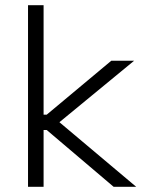

<svg xmlns="http://www.w3.org/2000/svg" viewBox="-20 -720 567 740"><path d="M88 0H148V-219H160L418 0H505L209 -249L497 -486H409L160 -278H148V-700H88Z"/></svg>

Font: Meta Space Icons Icons
Style: Regular
Weight: 400
Designer: Meta Pool / Florian Karsten
Foundry: Meta Pool / Florian Karsten
Version: Version 2.000;Glyphs 3.2 (3187)